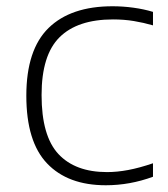

<svg xmlns="http://www.w3.org/2000/svg" viewBox="-20 -568 522 598"><path d="M309.5 9Q191.5 9 126.8 -58.8Q62 -126.5 62 -270Q62 -413 131.2 -480.8Q200.5 -548.5 330.5 -548.5Q363 -548.5 395.8 -544Q428.5 -539.5 456.5 -531V-489Q427 -497.5 396.8 -502.5Q366.5 -507.5 332 -507.5Q221.5 -507.5 165.5 -452Q109.5 -396.5 109.5 -272Q109.5 -144.5 162 -88.2Q214.5 -32 313.5 -32Q344.5 -32 379.2 -38.5Q414 -45 456.5 -59.5V-17.5Q384.5 9 309.5 9Z"/></svg>

Font: Encode Sans Expanded ExtraLight
Style: Regular
Weight: 200
Width: 7
Designer: Multiple Designers
Foundry: Impallari Type
Version: Version 3.000; ttfautohint (v1.8.3) -l 8 -r 50 -G 200 -x 14 